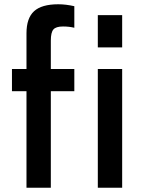

<svg xmlns="http://www.w3.org/2000/svg" viewBox="-20 -879 677 899"><path d="M36 0ZM218 -689V-556H328V-452H218V0H104V-452H36V-556H104V-723Q104 -794 139.5 -826.5Q175 -859 253 -859Q288 -859 328 -850V-749Q304 -755 275 -755Q242 -755 230 -741Q218 -727 218 -689ZM438 -808H552V-657H438ZM438 -556H552V0H438Z"/></svg>

Font: Biryani SemiBold
Style: Regular
Weight: 600
Designer: Dan Reynolds and Mathieu Réguer
Foundry: Dan Reynolds and Mathieu Réguer
Version: Version 1.004; ttfautohint (v1.1) -l 5 -r 5 -G 72 -x 0 -D la